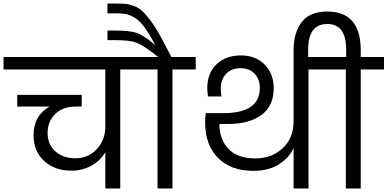

<svg xmlns="http://www.w3.org/2000/svg" viewBox="-47 -1061 2182 1081"><path d="M-27 -670V-740H761V-670H630V0H546V-204Q518 -156 467.5 -128Q417 -100 354 -100Q263 -100 202.5 -154Q142 -208 142 -300Q142 -410 232 -461H50V-527H413V-461H378Q307 -461 264 -419Q221 -377 221 -313Q221 -246 265.5 -208Q310 -170 376 -170Q451 -170 498.5 -222Q546 -274 546 -350V-670Z M924 0H840V-670H708V-740H844Q761 -806 722 -820.5Q683 -835 601 -835H558V-889H599Q681 -889 720.5 -876.5Q760 -864 828 -807Q793 -871 766 -908Q739 -945 711 -961.5Q683 -978 662 -982Q641 -986 602 -986H558V-1041H601Q639 -1041 660 -1039Q681 -1037 708 -1027Q735 -1017 754 -999Q773 -981 799.5 -946.5Q826 -912 853 -863Q880 -814 918 -740H1055V-670H924Z M1606 0V-229Q1584 -175 1525 -137Q1466 -99 1379 -99Q1253 -99 1180.5 -172Q1108 -245 1108 -371Q1108 -397 1111 -424H1210Q1416 -424 1416 -566Q1416 -614 1387 -645.5Q1358 -677 1308 -677Q1256 -677 1226 -645.5Q1196 -614 1196 -561Q1196 -546 1200 -518H1124Q1120 -546 1120 -564Q1120 -650 1172.5 -699.5Q1225 -749 1309 -749Q1392 -749 1443 -697.5Q1494 -646 1494 -564Q1494 -464 1424.5 -413.5Q1355 -363 1239 -363H1188Q1189 -274 1240.5 -221.5Q1292 -169 1391 -169Q1482 -169 1544 -226Q1606 -283 1606 -379V-740H1822V-670H1690V0Z M1606 -720V-778Q1606 -877 1651.5 -936.5Q1697 -996 1796 -996Q1984 -996 1984 -778V-740H2115V-670H1984V0H1900V-670H1768V-740H1902V-782Q1902 -926 1796 -926Q1688 -926 1688 -782V-720Z"/></svg>

Font: SVN-Poppins
Style: Regular
Weight: 400
Designer: Ninad Kale (Devanagari), Jonny Pinhorn (Latin)
Foundry: Indian Type Foundry
Version: Version 3.002 2017